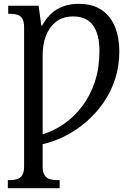

<svg xmlns="http://www.w3.org/2000/svg" viewBox="-20 -744 685 1004"><path d="M21 240V198H31Q52 198 69 193Q86 188 96 172.5Q106 157 106 126V-601Q106 -632 96.5 -647Q87 -662 70.5 -667Q54 -672 33 -672H23V-714H182L196 -610H200Q219 -645 245.5 -670.5Q272 -696 308.5 -710Q345 -724 391 -724Q465 -724 512 -691.5Q559 -659 581.5 -603Q604 -547 604 -476Q604 -399 582 -331Q560 -263 521 -207Q482 -151 431 -107Q380 -63 322 -33.5Q264 -4 203 10V126Q203 157 213.5 172.5Q224 188 241 193Q258 198 278 198H292V240ZM203 -42Q263 -60 316.5 -97.5Q370 -135 411.5 -190.5Q453 -246 476.5 -318Q500 -390 500 -477Q500 -522 491.5 -555.5Q483 -589 466 -612Q449 -635 423.5 -646.5Q398 -658 363 -658Q309 -658 273.5 -630.5Q238 -603 220.5 -557.5Q203 -512 203 -458Z"/></svg>

Font: Noto Serif SemiCondensed
Style: Regular
Weight: 400
Width: 4
Designer: Monotype Design Team
Foundry: Monotype Imaging Inc.
Version: Version 2.013